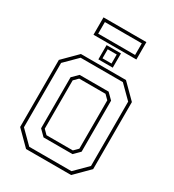

<svg xmlns="http://www.w3.org/2000/svg" viewBox="-227 -1099 1107 1225"><g transform="rotate(30 326.5 -487.0)"><path d="M160.5 0 57.5 -103V-597L160.5 -700H492.5L595.5 -597V-103L492.5 0ZM229.5 -141.5H423.5L454 -172V-528L423.5 -558.5H229.5L199 -528V-172ZM171 -22.5H482L573.5 -113.5V-587.5L482 -678.5H171L79.5 -587.5V-113.5ZM220 -120 177.5 -162.5V-538.5L220 -580.5H433.5L476 -538.5V-162.5L433.5 -120ZM274 -726V-831H380V-726ZM293.5 -745H360V-811.5H293.5ZM168.5 -846.5V-974.5H484.5V-846.5ZM191 -867.5H463V-953H191Z"/></g></svg>

Font: Tourney Thin ExtraLight
Style: Regular
Weight: 250
Version: Version 1.015